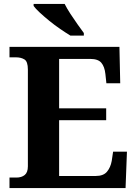

<svg xmlns="http://www.w3.org/2000/svg" viewBox="-20 -951 693 971"><path d="M28 0V-53H63Q89 -53 105 -66Q121 -79 121 -110V-599Q121 -640 103.5 -650.5Q86 -661 62 -661H28V-714H584L588 -530H518L513 -577Q509 -614 492.5 -633.5Q476 -653 437 -653H279V-403H517V-343H279V-61H464Q503 -61 521 -82.5Q539 -104 545 -137L552 -184H622L615 0ZM336 -771Q313 -785 284.5 -804.5Q256 -824 229 -846Q202 -868 180.5 -888Q159 -908 150 -921V-931H307Q318 -909 335.5 -882Q353 -855 371.5 -829Q390 -803 404 -784V-771Z"/></svg>

Font: Noto Serif Myanmar
Style: Bold
Weight: 700
Designer: Ben Mitchell and the Monotype Design Team
Foundry: Monotype Imaging Inc.
Version: Version 2.106; ttfautohint (v1.8.4.7-5d5b)